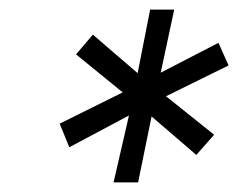

<svg xmlns="http://www.w3.org/2000/svg" viewBox="-20 -720 495 399"><path d="M388 -398 295 -478 267 -341H216L248 -480L124 -414L104 -463L235 -528L138 -607L173 -648L266 -568L292 -700H342L314 -569L434 -631L455 -584L325 -520L425 -440Z"/></svg>

Font: Rosa Sans Light
Style: Italic
Weight: 300
Italic angle: -12°
Designer: Pentagram / MCKL
Foundry: Pentagram / MCKL
Version: Version 1.005;September 16, 2019;FontCreator 11.5.0.2425 64-